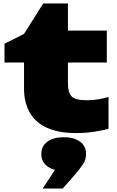

<svg xmlns="http://www.w3.org/2000/svg" viewBox="-20 -752 675 1111"><path d="M6 -390V-499L119 -556L230 -732H373V-575H598V-390H373V-272Q373 -217 394 -194.5Q415 -172 480 -172Q520 -172 551.5 -177.5Q583 -183 608 -191V-7Q574 3 524.5 10.5Q475 18 421 18Q319 18 252 -12.5Q185 -43 152 -101Q119 -159 119 -239V-390ZM227 339 298 231Q273 224 255 211Q219 185 219 139Q219 93 254.5 67.5Q290 42 349 42Q408 42 443 67.5Q478 93 478 140Q478 171 460.5 198Q443 225 407 266L343 339Z"/></svg>

Font: Bounded
Style: Regular
Weight: 900
Designer: Vlad Churkin
Version: Version 1.0